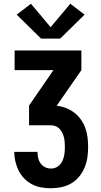

<svg xmlns="http://www.w3.org/2000/svg" viewBox="-20 -1004 540 1024"><path d="M252 0Q226 0 200 -4.5Q174 -9 151 -21Q128 -33 109.5 -52Q91 -71 79.5 -94Q68 -117 62 -142.5Q56 -168 56 -194H180Q180 -178 183.5 -162Q187 -146 196.5 -132.5Q206 -119 221 -112Q236 -105 252 -105Q265 -105 277 -110Q289 -115 298 -124Q307 -133 312.5 -145Q318 -157 321 -169.5Q324 -182 325 -194.5Q326 -207 326 -220Q326 -220 326 -220Q326 -220 326 -220Q326 -233 325 -246Q324 -259 321 -271.5Q318 -284 312 -296Q306 -308 297 -317.5Q288 -327 275.5 -331.5Q263 -336 250 -336H135V-441L265 -630H58V-735H414V-630L283 -441V-440Q309 -437 333 -427.5Q357 -418 377 -402.5Q397 -387 412 -365.5Q427 -344 435.5 -320Q444 -296 447 -270.5Q450 -245 450 -220Q450 -192 446 -164Q442 -136 431 -110Q420 -84 402 -62Q384 -40 360 -26Q336 -12 308 -6Q280 0 252 0ZM199 -798 69 -926 145 -984 250 -859 355 -984 431 -926 301 -798Z"/></svg>

Font: Iosevka SS04 Extrabold
Style: Regular
Weight: 800
Monospace: yes
Designer: Belleve Invis
Foundry: Belleve Invis
Version: Version 19.0.0; ttfautohint (v1.8.4)